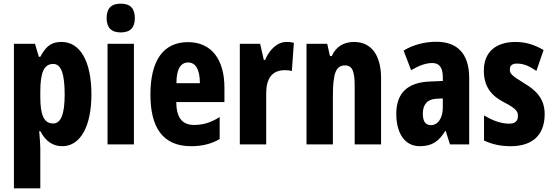

<svg xmlns="http://www.w3.org/2000/svg" viewBox="-20 -788 3016 1048"><path d="M316 -559C268 -559 235 -544 200 -478H192L171 -549H56V240H200V22C200 5 198 -25 194 -72H200C230 -15 270 10 320 10C418 10 479 -97 479 -273C479 -454 417 -559 316 -559ZM271 -439C314 -439 333 -384 333 -272C333 -166 313 -114 270 -114C221 -114 200 -158 200 -258V-287C200 -395 221 -439 271 -439Z M639 -768C586 -768 562 -741 562 -689C562 -637 588 -611 639 -611C691 -611 716 -637 716 -689C716 -740 693 -768 639 -768ZM711 -549H567V0H711Z M1006 -558C871 -558 801 -457 801 -272C801 -94 867 10 1023 10C1082 10 1133 -2 1179 -29V-149C1129 -118 1088 -106 1039 -106C975 -106 943 -145 942 -231H1205V-310C1205 -465 1133 -558 1006 -558ZM1007 -447C1048 -447 1071 -408 1071 -334H943C943 -417 970 -447 1007 -447Z M1544 -559C1488 -559 1447 -509 1427 -461H1420L1400 -549H1289V0H1433V-279C1433 -358 1464 -405 1535 -405C1547 -405 1563 -404 1573 -400L1584 -554C1566 -559 1555 -559 1544 -559Z M1913 -559C1859 -559 1815 -536 1791 -482H1781L1766 -549H1653V0H1797V-259C1797 -387 1812 -431 1864 -431C1906 -431 1916 -392 1916 -317V0H2060V-361C2060 -489 2005 -559 1913 -559Z M2362 -560C2297 -560 2234 -543 2183 -512L2224 -405C2271 -432 2306 -444 2340 -444C2379 -444 2397 -417 2397 -368V-346L2326 -343C2207 -338 2143 -283 2143 -166C2143 -76 2179 10 2272 10C2338 10 2376 -17 2410 -73H2413L2436 0H2541V-363C2541 -496 2475 -560 2362 -560ZM2363 -249 2397 -251V-201C2397 -143 2370 -105 2333 -105C2303 -105 2288 -124 2288 -168C2288 -218 2313 -247 2363 -249Z M2953 -165C2953 -252 2903 -297 2839 -335C2770 -377 2763 -387 2763 -408C2763 -431 2776 -441 2802 -441C2844 -441 2874 -423 2908 -401L2947 -515C2895 -545 2848 -559 2794 -559C2684 -559 2621 -502 2621 -403C2621 -322 2655 -270 2727 -232C2805 -192 2807 -176 2807 -154C2807 -127 2791 -113 2759 -113C2709 -113 2660 -135 2622 -158V-21C2669 1 2715 10 2768 10C2882 10 2953 -47 2953 -165Z"/></svg>

Font: Noto Sans Kannada ExtraCondensed ExtraBold
Style: Regular
Weight: 800
Width: 2
Designer: Jelle Bosma - Monotype Design Team
Foundry: Monotype Imaging Inc.
Version: Version 2.005